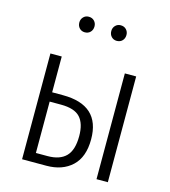

<svg xmlns="http://www.w3.org/2000/svg" viewBox="-110 -828 812 917"><g transform="rotate(15 296.0 -370.0)"><path d="M378 -177Q378 -89 330.5 -44.5Q283 0 204 0H84V-523H140V-346H193Q378 -346 378 -177ZM452 -523H508V0H452ZM319 -177Q319 -239 291 -269.5Q263 -300 196 -300H140V-46H198Q258 -46 288.5 -77Q319 -108 319 -177ZM254 -702Q254 -685 243.5 -674Q233 -663 216 -663Q200 -663 189.5 -674Q179 -685 179 -702Q179 -718 189.5 -729Q200 -740 216 -740Q233 -740 243.5 -729Q254 -718 254 -702ZM412 -702Q412 -685 401.5 -674Q391 -663 374 -663Q358 -663 347.5 -674Q337 -685 337 -702Q337 -718 347.5 -729Q358 -740 374 -740Q391 -740 401.5 -729Q412 -718 412 -702Z"/></g></svg>

Font: Fira Sans Extra Condensed Light
Style: Regular
Weight: 300
Width: 1
Designer: Carrois Corporate & Edenspiekermann AG
Foundry: Carrois Corporate GbR & Edenspiekermann AG
Version: Version 4.203